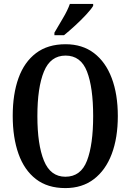

<svg xmlns="http://www.w3.org/2000/svg" viewBox="-20 -951 667 981"><path d="M314 10Q223 10 163.5 -36Q104 -82 74.5 -165Q45 -248 45 -359Q45 -470 74.5 -552Q104 -634 164 -679.5Q224 -725 315 -725Q401 -725 460.5 -679.5Q520 -634 551 -551.5Q582 -469 582 -358Q582 -247 551 -164.5Q520 -82 460 -36Q400 10 314 10ZM314 -48Q393 -48 424.5 -130Q456 -212 456 -358Q456 -504 424.5 -585.5Q393 -667 315 -667Q238 -667 204.5 -585.5Q171 -504 171 -358Q171 -212 204.5 -130Q238 -48 314 -48ZM258 -784Q278 -819 301.5 -858Q325 -897 337 -931H456V-921Q446 -904 420.5 -876.5Q395 -849 364 -820.5Q333 -792 307 -771H258Z"/></svg>

Font: Noto Serif Bengali ExtraCondensed SemiBold
Style: Regular
Weight: 600
Width: 2
Designer: Juan Bruce, Universal Thirst, Indian Type Foundry and the Monotype Design Team.
Foundry: Monotype Imaging Inc.
Version: Version 2.003; ttfautohint (v1.8.4.7-5d5b)